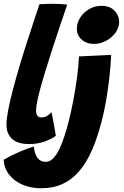

<svg xmlns="http://www.w3.org/2000/svg" viewBox="-24 -737 650 1009"><path d="M269.4 -23.4Q250.9 -8.6 213.3 5.8Q175.8 20.1 129 20.1Q69.5 20.1 39.8 -6.8Q10 -33.8 10 -82Q10 -111.2 18.9 -157.9Q27.9 -204.5 42.8 -261.9Q57.8 -319.2 76.2 -381.6Q94.6 -443.9 114.3 -505.1Q134 -566.2 151.9 -620.2Q169.9 -674.2 183.2 -714.5Q219.8 -717 249.9 -717Q269.2 -717 288.1 -716.1Q306.9 -715.1 329.4 -713Q307.5 -649.1 286.9 -587.9Q266.4 -526.8 248.2 -470.4Q230 -414 214.8 -364.5Q199.5 -315 188.6 -274.4Q177.6 -233.8 171.6 -203.9Q165.5 -174 165.5 -157.1Q165.5 -140 171.5 -130Q177.5 -120 192.6 -120Q210 -120 222.9 -127.6Q235.9 -135.2 246.5 -147.5Q248.2 -141.4 251.7 -123.6Q255.1 -105.8 258.9 -84.1Q262.6 -62.5 265.8 -45.2Q268.9 -28 269.4 -23.4ZM512.2 -107.4Q490.2 -19.9 461.4 47.4Q432.5 114.8 394.1 160.2Q355.8 205.8 305.8 229.1Q255.9 252.4 191.6 252.4Q137.6 252.4 93.9 233.4Q50.1 214.4 23.8 180.5Q-2.5 146.6 -4.5 102.4Q32.5 80.4 77.4 61.2Q122.4 42.1 154.1 33Q155 53.4 161.8 71.9Q168.5 90.4 181.9 101.9Q195.4 113.5 216.1 113.5Q238.2 113.5 256.4 94.3Q274.5 75.1 289 44.2Q303.5 13.4 314.8 -22.4Q326.1 -58.2 334.9 -91.2Q349 -144.6 360.9 -207.4Q372.9 -270.1 381 -331.3Q389.1 -392.5 391.1 -440.5L560.4 -448.6Q559.5 -425.9 556.3 -387.4Q553.1 -348.9 547.3 -301.6Q541.5 -254.2 532.8 -204.1Q524.1 -153.9 512.2 -107.4ZM508.6 -706.4Q553.8 -706.4 578 -680.7Q602.2 -655 602.2 -623.5Q602.2 -591.8 582.7 -564.9Q563.1 -538.1 532.9 -522.2Q502.8 -506.2 470.2 -506.2Q430.1 -506.2 405 -529.2Q379.9 -552.2 379.9 -584.8Q379.9 -617.5 397.8 -645.1Q415.8 -672.8 445.2 -689.6Q474.6 -706.4 508.6 -706.4Z"/></svg>

Font: Grandstander Thin
Style: Italic
Weight: 100
Italic angle: -15°
Designer: Tyler Finck
Foundry: Etcetera Type Co
Version: Version 1.200